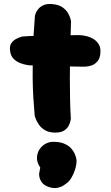

<svg xmlns="http://www.w3.org/2000/svg" viewBox="-20 -671 560 973"><path d="M260 1Q228 1 207.5 -11.5Q187 -24 176 -41Q165 -58 160.5 -70.5Q156 -83 156 -83Q152 -126 149 -175.5Q146 -225 145.5 -277.5Q145 -330 146 -383.5Q147 -437 150 -489.5Q153 -542 157 -591Q157 -591 160 -601Q163 -611 172.5 -623.5Q182 -636 199.5 -644.5Q217 -653 247 -650Q279 -647 297.5 -633.5Q316 -620 325 -604Q334 -588 337 -576Q340 -564 340 -564Q339 -526 337.5 -479.5Q336 -433 335 -382Q334 -331 334 -277.5Q334 -224 335 -171Q336 -118 339 -69Q339 -69 337 -58.5Q335 -48 328 -34Q321 -20 305 -9.5Q289 1 260 1ZM403 -333Q324 -334 254 -336.5Q184 -339 129 -340Q129 -340 115.5 -342Q102 -344 83 -351Q64 -358 49 -373Q34 -388 31 -414Q28 -437 37 -451Q46 -465 59.5 -472.5Q73 -480 83.5 -483Q94 -486 94 -486Q102 -487 124 -488Q146 -489 177 -490Q208 -491 244 -491.5Q280 -492 316 -492.5Q352 -493 384 -493Q384 -493 395 -492Q406 -491 422 -487Q438 -483 453.5 -473.5Q469 -464 479.5 -448Q490 -432 489 -407Q488 -377 474.5 -361Q461 -345 444.5 -339.5Q428 -334 415.5 -333.5Q403 -333 403 -333ZM228 277Q202 268 191.5 252.5Q181 237 179.5 224Q178 211 178 211L184 178Q165 151 167.5 123Q170 95 189.5 74Q209 53 239 48Q278 46 303 56Q328 66 341.5 82Q355 98 361 114Q367 130 368 142Q368 164 360.5 188Q353 212 341 231.5Q329 251 313 261Q313 261 302.5 268.5Q292 276 273 280.5Q254 285 228 277Z"/></svg>

Font: Sour Gummy Black
Style: Regular
Weight: 900
Designer: Stefie Justprince
Foundry: Eifetstype
Version: Version 1.000